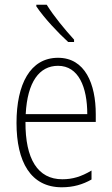

<svg xmlns="http://www.w3.org/2000/svg" viewBox="-20 -784 475 814"><path d="M178 -764H134V-757C166 -709 226 -645 269 -606H294V-616C255 -659 209 -714 178 -764ZM226 -539C108 -539 50 -427 50 -263C50 -98 110 10 242 10C291 10 331 -2 368 -23V-61C324 -35 288 -24 244 -24C140 -24 87 -110 88 -267H386V-300C386 -428 341 -539 226 -539ZM226 -505C313 -505 350 -415 350 -300H89C96 -437 147 -505 226 -505Z"/></svg>

Font: Noto Sans Myanmar Condensed ExtraLight
Style: Regular
Weight: 200
Width: 3
Designer: Monotype Design Team
Foundry: Monotype Imaging Inc.
Version: Version 2.107